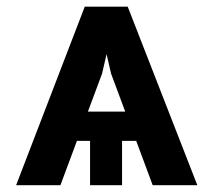

<svg xmlns="http://www.w3.org/2000/svg" viewBox="-20 -543 625 563"><path d="M237.8 -215.8H347.2L305.7 -327.1L292.5 -384.3L279.3 -327.1ZM379.4 -129.9H337.9V0H244.1V-129.9H205.6L157.2 0H27.3L228.5 -523.4H354.5L558.6 0H427.7Z"/></svg>

Font: Pretendard GOV SemiBold
Style: Regular
Weight: 600
Designer: Base glyphs from Inter by Rasmus Andersson; Hangeul glyphs from Noto Sans CJK(Source Han Sans) by Jang Soo-young and Kan
Foundry: Kil Hyung-jin
Version: Version 1.309